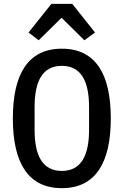

<svg xmlns="http://www.w3.org/2000/svg" viewBox="-20 -962 640 994"><path d="M300.1 12.1C475.9 12.1 553.6 -121.1 553.6 -349.1C553.6 -577.1 475.9 -709.9 300.1 -709.9C124.3 -709.9 46.5 -577.1 46.5 -349.1C46.5 -121.1 124.3 12.1 300.1 12.1ZM127.8 -793.7 180.4 -753.6 298.7 -870 416.9 -753.6 471.9 -793.7 354 -942.1H246.1ZM159.1 -290.5V-407.3C159.1 -538 197.4 -621.1 300.1 -621.1C402.3 -621.1 441.1 -538 441.1 -407.3V-290.8C441.1 -160.2 402.3 -77.1 300.1 -77.1C197.4 -77.1 159.1 -160.2 159.1 -290.5Z"/></svg>

Font: Margiela Mono Medium
Style: Regular
Weight: 500
Designer: Mike Abbink, Paul van der Laan, Pieter van Rosmalen
Foundry: Bold Monday
Version: Version 2.003 2021